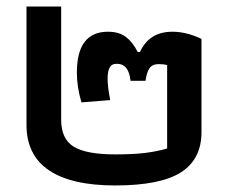

<svg xmlns="http://www.w3.org/2000/svg" viewBox="-20 -557 695 587"><path d="M61 -175V-537H167V-191Q167 -132 205.5 -108.5Q244 -85 332 -85Q388 -85 424 -89.5Q460 -94 491 -103V-358Q481 -361 465 -361Q445 -361 436.5 -347.5Q428 -334 425 -310H379Q374 -362 337 -362Q321 -362 315 -350Q309 -338 309 -317Q309 -291 317 -251L229 -244Q215 -291 215 -335Q215 -460 310 -460Q344 -460 365 -444Q386 -428 401 -398H408Q436 -460 507 -460Q550 -460 596 -438V-153Q596 -70 533 -30Q470 10 332 10Q198 10 129.5 -36.5Q61 -83 61 -175Z"/></svg>

Font: Athiti SemiBold
Style: Regular
Weight: 600
Designer: CadsonDemak Team
Foundry: CadsonDemak
Version: Version 1.032